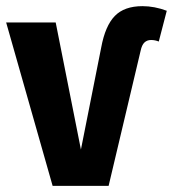

<svg xmlns="http://www.w3.org/2000/svg" viewBox="-25 -604 562 624"><path d="M328 0H146L-5 -531H156L238 -118L304 -450Q317 -520 348 -552Q379 -584 438 -584Q477 -584 517 -569L491 -469Q479 -474 466 -474Q453 -474 444.5 -466Q436 -458 432 -439Z"/></svg>

Font: Fira Sans Condensed
Style: Bold
Weight: 700
Width: 3
Designer: bBox Type GmbH & Carrois Corporate GbR & Edenspiekermann AG
Foundry: bBox Type GmbH & Carrois Corporate GbR & Edenspiekermann AG
Version: Version 4.301